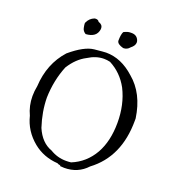

<svg xmlns="http://www.w3.org/2000/svg" viewBox="-164 -1052 1097 1202"><g transform="rotate(20 384.5 -450.5)"><path d="M400 22Q491 22 550 -42Q715 -165 715 -407V-422Q692 -581 591 -665Q502 -746 401 -746Q388 -746 323.5 -739.5Q259 -733 168 -656Q75 -553 67 -401Q60 -366 60 -333Q60 -268 87 -211Q110 -117 188 -53Q257 3 351 9Q362 15 364 15L370 13Q372 13 372 15L370 20Q386 22 400 22ZM396 -23Q338 -23 289 -53Q218 -78 181 -164Q149 -261 148 -355Q151 -470 192 -571Q236 -641 297 -672Q349 -705 402 -705Q422 -705 443 -700Q524 -658 569 -575Q618 -478 617.5 -356Q617 -234 570 -150Q520 -62 429 -25Q412 -23 396 -23ZM491 -809Q517 -809 533 -829Q559 -849 559 -871Q559 -880 555 -888Q542 -916 509 -916H501Q481 -916 457 -903Q447 -884 447 -842Q449 -820 491 -809ZM240 -811Q275 -813 295 -828Q315 -843 319 -872V-878Q319 -902 290 -911Q284 -923 267 -923L259 -922Q228 -910 214 -879Q212 -877 212 -871Q212 -863 216 -843Q220 -823 240 -811Z"/></g></svg>

Font: Xiaobo Songti 小帛宋体
Style: Regular
Weight: 400
Version: Version 1.501;March 17, 2024;FontCreator 14.0.0.2814 64-bit